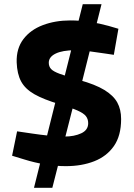

<svg xmlns="http://www.w3.org/2000/svg" viewBox="-20 -798 644 921"><path d="M296 -1Q246 -1 195.5 -9.5Q145 -18 97 -33L38 -51L62 -168L137 -157Q170 -152 212 -147.5Q254 -143 290 -143Q336 -143 369.5 -158.5Q403 -174 403 -207Q403 -227 392 -241Q381 -255 351.5 -268Q322 -281 266 -298Q189 -321 145 -346Q101 -371 81.5 -407Q62 -443 60 -499Q58 -565 92 -610Q126 -655 185.5 -677.5Q245 -700 317 -700Q365 -700 411 -693Q457 -686 500 -674L548 -660L526 -535L486 -541Q441 -548 404.5 -552.5Q368 -557 339 -557Q280 -557 247 -541Q214 -525 214 -497Q214 -479 225 -467Q236 -455 267.5 -443.5Q299 -432 361 -414Q437 -393 480.5 -366.5Q524 -340 542.5 -306.5Q561 -273 561 -227Q561 -147 526.5 -97.5Q492 -48 432 -24.5Q372 -1 296 -1ZM143 103 261 -369 346 -348 231 103ZM359 -348 274 -369 377 -778H467Z"/></svg>

Font: REM Medium
Style: Bold
Weight: 700
Version: Version 1.005;gftools[0.9.28]